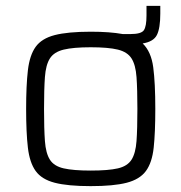

<svg xmlns="http://www.w3.org/2000/svg" viewBox="-20 -626 618 654"><path d="M289 8Q211 8 166.5 -3.5Q122 -15 101.5 -43.5Q81 -72 75 -123Q69 -174 69 -255Q69 -335 75 -386.5Q81 -438 101.5 -466.5Q122 -495 166.5 -506.5Q211 -518 289 -518Q322 -518 349 -516Q376 -514 398 -510H425Q461 -510 470 -523Q479 -536 479 -573V-606H526V-580Q526 -530 514.5 -507Q503 -484 466 -478Q495 -450 502 -396.5Q509 -343 509 -255Q509 -174 503.5 -123Q498 -72 477 -43.5Q456 -15 411.5 -3.5Q367 8 289 8ZM289 -45Q349 -45 381.5 -52.5Q414 -60 428 -82Q442 -104 445 -145.5Q448 -187 448 -255Q448 -322 445 -363.5Q442 -405 428 -427Q414 -449 381.5 -457Q349 -465 289 -465Q230 -465 197 -457Q164 -449 150 -427Q136 -405 133 -363.5Q130 -322 130 -255Q130 -187 133 -145.5Q136 -104 150 -82Q164 -60 197 -52.5Q230 -45 289 -45Z"/></svg>

Font: Saira Light
Style: Regular
Weight: 300
Designer: Hector Gatti with collaboration of the Omnibus-Type team
Foundry: Omnibus-Type
Version: Version 1.100; ttfautohint (v1.8.3)